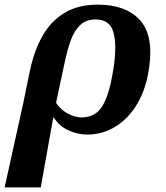

<svg xmlns="http://www.w3.org/2000/svg" viewBox="-94 -569 716 829"><path d="M35 -263Q53 -349 89 -413Q125 -477 184 -513Q243 -549 328 -549Q448 -549 509 -483.5Q570 -418 550 -278Q538 -189 500.5 -124Q463 -59 406.5 -23.5Q350 12 281 12Q244 12 204 -5Q164 -22 138 -62H136L82 240H-74L6 -122ZM258 -62Q297 -62 323.5 -83Q350 -104 368 -153.5Q386 -203 398 -287Q411 -382 394.5 -433.5Q378 -485 319 -485Q278 -485 252.5 -461Q227 -437 212 -396Q197 -355 186 -303L148 -125Q168 -95 199 -78.5Q230 -62 258 -62Z"/></svg>

Font: Noto Serif
Style: Bold Italic
Weight: 700
Italic angle: -12°
Designer: Monotype Design Team
Foundry: Monotype Imaging Inc.
Version: Version 2.013